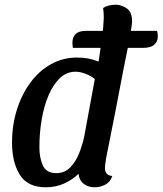

<svg xmlns="http://www.w3.org/2000/svg" viewBox="-20 -774 689 814"><path d="M174 20Q97 20 64 -33Q31 -86 31 -169Q31 -243 51.5 -308.5Q72 -374 109 -424Q146 -474 196.5 -502Q247 -530 306 -530Q332 -530 353.5 -526Q375 -522 398 -513Q406 -564 412.5 -613.5Q419 -663 420 -699Q420 -724 417 -740Q426 -746 440 -750Q454 -754 470 -754Q495 -754 517.5 -738.5Q540 -723 540 -683Q540 -673 534.5 -640.5Q529 -608 521 -567Q513 -526 505 -488Q487 -394 468.5 -298Q450 -202 430 -104Q429 -95 427 -83Q425 -71 425 -62Q425 -30 456 -28Q448 -3 427 8.5Q406 20 381 20Q354 20 335 5.5Q316 -9 313 -37Q287 -12 252 4Q217 20 174 20ZM218 -40Q255 -40 279 -65.5Q303 -91 317 -128Q331 -165 338 -200L382 -439Q363 -454 340.5 -462Q318 -470 301 -470Q262 -470 233.5 -442.5Q205 -415 185.5 -369Q166 -323 156.5 -266Q147 -209 147 -150Q147 -104 162 -72Q177 -40 218 -40ZM289 -571Q288 -577 287.5 -584Q287 -591 287 -595Q289 -643 343 -643H646Q649 -632 649 -619Q649 -598 634 -584.5Q619 -571 585 -571Z"/></svg>

Font: Sansita Swashed
Style: Regular
Weight: 400
Designer: Pablo Cosgaya
Foundry: Omnibus-Type
Version: Version 1.003; ttfautohint (v1.8.3)